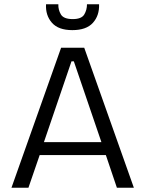

<svg xmlns="http://www.w3.org/2000/svg" viewBox="-20 -885 685 905"><path d="M34 0 268 -660H377L611 0H531L479 -154H167L114 0ZM317 -596 187 -215H458L328 -596ZM197 -865H255Q254 -839 267 -817Q280 -795 323 -795Q364 -795 377 -816.5Q390 -838 390 -865H447Q449 -812 418 -777.5Q387 -743 321 -743Q255 -743 224.5 -778Q194 -813 197 -865Z"/></svg>

Font: Bricolage Grotesque 10pt Light
Style: Regular
Weight: 300
Designer: Mathieu Triay
Foundry: Atelier Triay
Version: Version 1.000; ttfautohint (v1.8.4.7-5d5b);gftools[0.9.32]